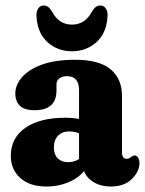

<svg xmlns="http://www.w3.org/2000/svg" viewBox="-20 -672 530 702"><path d="M19.5 -102Q19.5 -167.5 72.5 -204.5Q125.5 -241.5 218.5 -241.5Q245.5 -241.5 269 -237V-342Q269 -393.5 225 -393.5Q208 -393.5 197.2 -385.5Q186.5 -377.5 186.5 -364V-341Q186.5 -269 106.5 -269Q70 -269 53 -285.2Q36 -301.5 36 -330Q36 -361.5 60.5 -389.8Q85 -418 133.5 -435.8Q182 -453.5 254.5 -453.5Q343 -453.5 384.5 -418.5Q426 -383.5 426 -322V-112.5Q426 -104.5 429.8 -98Q433.5 -91.5 443.5 -91.5Q452 -91.5 459.5 -98.5Q466 -103.5 471.5 -103.5Q480 -103.5 485 -95.5Q490 -87.5 490 -76.5Q490 -45 462 -17.5Q434 10 385.5 10Q349.5 10 323.2 -5.5Q297 -21 287.5 -46.5Q265 -19.5 228.5 -4.8Q192 10 150 10Q89 10 54.2 -21.2Q19.5 -52.5 19.5 -102ZM177 -133.5Q177 -107 191.2 -93Q205.5 -79 229.5 -79Q251 -79 269 -90.5V-184.5Q252.5 -191.5 233 -191.5Q207.5 -191.5 192.2 -175.8Q177 -160 177 -133.5ZM243 -582Q291 -582 316 -629.5Q329.5 -652 346.5 -652Q360 -652 367.5 -640.2Q375 -628.5 373 -609Q368.5 -549 331.5 -516.8Q294.5 -484.5 243 -484.5Q191.5 -484.5 154.8 -516.8Q118 -549 113.5 -609Q112 -628.5 119.2 -640.2Q126.5 -652 140 -652Q157 -652 170.5 -629.5Q195 -582 243 -582Z"/></svg>

Font: Fraunces 144pt SuperSoft
Style: Bold
Weight: 700
Version: Version 1.000;[b76b70a41]